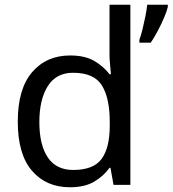

<svg xmlns="http://www.w3.org/2000/svg" viewBox="-20 -780 728 810"><path d="M275 10Q175 10 115 -59.5Q55 -129 55 -267Q55 -405 115.5 -475.5Q176 -546 276 -546Q338 -546 377.5 -523Q417 -500 442 -467H448Q447 -480 444.5 -505.5Q442 -531 442 -546V-760H530V0H459L446 -72H442Q418 -38 378 -14Q338 10 275 10ZM289 -63Q374 -63 408.5 -109.5Q443 -156 443 -250V-266Q443 -366 410 -419.5Q377 -473 288 -473Q217 -473 181.5 -416.5Q146 -360 146 -265Q146 -169 181.5 -116Q217 -63 289 -63ZM688 -751Q684 -733 672.5 -706Q661 -679 646 -650.5Q631 -622 616 -600H568V-612Q575 -631 581.5 -657.5Q588 -684 593.5 -711.5Q599 -739 601 -760H688Z"/></svg>

Font: Noto Sans Samaritan
Style: Regular
Weight: 400
Designer: Monotype Design Team
Foundry: Monotype Imaging Inc.
Version: Version 2.001; ttfautohint (v1.8.4.7-5d5b)